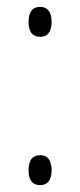

<svg xmlns="http://www.w3.org/2000/svg" viewBox="-20 -533 233 558"><path d="M97 -426C114 -426 130 -436 130 -469C130 -503 114 -513 97 -513C78 -513 63 -503 63 -469C63 -436 78 -426 97 -426ZM97 5C114 5 130 -5 130 -38C130 -72 114 -82 97 -82C78 -82 63 -72 63 -38C63 -5 78 5 97 5Z"/></svg>

Font: Noto Serif Tamil ExtraCondensed ExtraLight
Style: Regular
Weight: 200
Width: 2
Designer: Indian Type Foundry, Tom Grace, and the Monotype Design Team
Foundry: Monotype Imaging Inc.
Version: Version 2.004